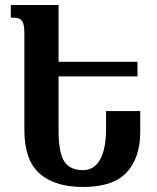

<svg xmlns="http://www.w3.org/2000/svg" viewBox="-20 -734 625 764"><path d="M538 -292V-209Q538 -107 484.5 -48.5Q431 10 311 10Q198 10 137.5 -43.5Q77 -97 77 -216V-599Q77 -628 72 -642Q67 -656 56 -660Q45 -664 23 -664V-714H213V-488H527V-430H213V-216Q213 -127 235.5 -92Q258 -57 310 -57Q355 -57 378.5 -99.5Q402 -142 402 -220V-292Z"/></svg>

Font: Noto Serif Armenian SmBold Cond
Style: Regular
Weight: 600
Width: 3
Designer: Monotype Design team
Foundry: Monotype Imaging Inc.
Version: Version 1.000